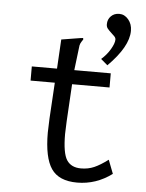

<svg xmlns="http://www.w3.org/2000/svg" viewBox="-52 -748 604 797"><g transform="rotate(5 250.0 -349.5)"><path d="M444 -42Q378 7 299 7Q223 7 191.5 -39Q160 -85 160 -189Q160 -206 162 -248L171 -398H70V-457H175L182 -579L262 -592L272 -593L273 -587Q266 -577 262.5 -570Q259 -563 258 -548L247 -457H399V-398H243L234 -243Q232 -203 232 -190Q232 -110 250.5 -81.5Q269 -53 310 -53Q340 -53 365 -64Q390 -75 422 -99ZM354 -513Q377 -533 391.5 -558Q406 -583 406 -598Q406 -605 400.5 -611Q395 -617 388 -623Q376 -634 370.5 -641Q365 -648 365 -659Q365 -679 378.5 -692.5Q392 -706 413 -706Q435 -706 451 -687Q467 -668 467 -640Q467 -574 382 -489Z"/></g></svg>

Font: Vazir Code FD
Style: Code-FD
Weight: 400
Foundry: DejaVu fonts team - Redesigned by Saber Rastikerdar
Version: Version 1.1.2